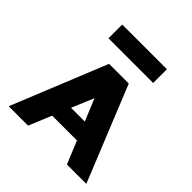

<svg xmlns="http://www.w3.org/2000/svg" viewBox="-243 -1144 1331 1331"><g transform="rotate(45 423.0 -478.5)"><path d="M45 0 329 -700H522L806 0H616L547 -167H304L235 0ZM358 -298H493L426 -460ZM201 -822V-957H639V-822Z"/></g></svg>

Font: Panamera Black
Style: Regular
Weight: 900
Designer: Bastien Sozeau
Foundry: NBR — Bastien Sozeau
Version: Version 3.002; ttfautohint (v1.8.4.7-5d5b);gftools[0.9.33]